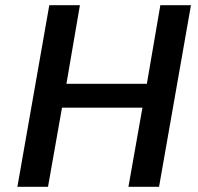

<svg xmlns="http://www.w3.org/2000/svg" viewBox="-20 -720 763 740"><path d="M170 -700H288L236 -397H546L598 -700H716L593 0H475L529 -305H219L165 0H47Z"/></svg>

Font: KoHo SemiBold
Style: Italic
Weight: 600
Italic angle: -10°
Version: Version 1.000; ttfautohint (v1.6)